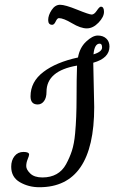

<svg xmlns="http://www.w3.org/2000/svg" viewBox="-20 -765 479 805"><path d="M371 -502 375 -316Q375 20 145 20Q100 20 63.5 -1Q27 -22 27 -66Q27 -93 41 -110.5Q55 -128 78.5 -128Q102 -128 102 -117Q102 -112 96 -97.5Q90 -83 90 -68.5Q90 -54 107 -37.5Q124 -21 158 -21Q192 -21 217 -35Q242 -49 257 -76.5Q272 -104 281.5 -133Q291 -162 295 -206Q301 -271 301 -353.5Q301 -436 303 -490Q175 -468 175 -380Q175 -355 164.5 -341Q154 -327 138 -327Q108 -327 108 -361Q108 -422 161.5 -463Q215 -504 307 -524Q314 -565 341 -590.5Q368 -616 390 -616Q412 -616 425.5 -603.5Q439 -591 439 -570Q439 -521 371 -502ZM398 -582Q376 -582 372 -537Q408 -548 408 -566Q408 -582 398 -582ZM403 -737Q416 -737 416 -715.5Q416 -694 393 -670Q370 -646 344 -646Q318 -646 282 -667.5Q246 -689 227 -689Q220 -689 213.5 -675Q207 -661 199 -661Q182 -661 182 -681Q182 -701 196.5 -723Q211 -745 232 -745Q253 -745 303.5 -724.5Q354 -704 364.5 -704Q375 -704 386 -720.5Q397 -737 403 -737Z"/></svg>

Font: Cookie
Style: Regular
Weight: 400
Designer: Ania Kruk
Foundry: Ania Kruk
Version: Version 1.004